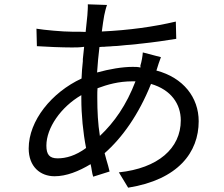

<svg xmlns="http://www.w3.org/2000/svg" viewBox="-20 -817 1040 890"><path d="M901 -255C901 -365 830 -457 705 -490C705 -492 706 -492 706 -493C711 -509 720 -538 726 -552L642 -574C641 -557 636 -529 631 -514C630 -510 632 -509 631 -504C619 -507 608 -507 595 -507C547 -507 488 -497 430 -481C433 -523 436 -560 441 -599C448 -600 455 -600 462 -600L472 -601C479 -601 486 -602 492 -602L503 -603C509 -603 516 -604 523 -604L534 -605C540 -606 547 -606 554 -607L564 -608C573 -609 581 -609 590 -610L600 -611L610 -612C615 -613 621 -613 626 -614L636 -615C693 -621 748 -629 797 -637L795 -717C693 -693 579 -677 452 -671C456 -700 459 -724 463 -745C466 -759 471 -781 476 -794L387 -797C388 -785 386 -764 385 -746C383 -724 380 -698 377 -669C357 -670 342 -670 324 -670H314C271 -670 184 -678 149 -684L151 -603C192 -600 270 -597 313 -597C330 -597 349 -597 370 -600C368 -581 366 -562 364 -543V-533C361 -507 359 -480 358 -453C220 -389 113 -258 113 -129C113 -44 167 0 233 0C288 0 345 -23 400 -56C405 -36 406 -15 412 2L488 -22C484 -39 479 -58 473 -77L469 -92C468 -97 466 -102 465 -107C547 -179 623 -286 680 -428C773 -401 818 -335 818 -259C818 -129 712 -37 531 -18L574 53C806 16 901 -111 901 -255ZM432 -408C478 -425 529 -440 594 -440H608C566 -330 510 -250 443 -187C434 -243 431 -301 431 -363V-373C431 -385 431 -396 432 -408ZM195 -142C195 -224 262 -321 357 -376V-360C357 -285 365 -202 379 -131C330 -95 286 -83 247 -83C209 -83 195 -101 195 -142Z"/></svg>

Font: Glow Sans SC Normal Book
Style: Regular
Weight: 500
Designer: Ryoko NISHIZUKA (kana, bopomofo & ideographs); Paul D. Hunt (Latin, Greek & Cyrillic); Sandoll Communications, Soo-young
Version: Version 0.93